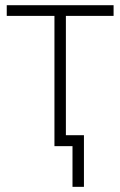

<svg xmlns="http://www.w3.org/2000/svg" viewBox="-20 -561 462 737"><path d="M189 0V-500H5.9V-541H416V-500H232.9V0ZM258.3 156.2V0H210.9V-42H302.2V156.2Z"/></svg>

Font: Inter 17pt ExtraLight
Style: Regular
Weight: 250
Version: Version 4.001;git-66647c0bb